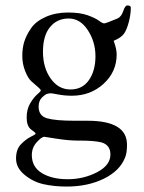

<svg xmlns="http://www.w3.org/2000/svg" viewBox="-20 -479 528 706"><path d="M70.5 164C91.5 181.3 115 192.8 141 198.5C167 204.2 195 207 225 207C277 207 322.7 197.3 362 178C401.3 158.7 427.3 132.7 440 100C444.7 89.3 447 73.7 447 53C447 -5.7 398.7 -35 302 -35H256C208 -35 173.7 -38 153 -44C132.3 -50 122 -64.3 122 -87C122 -101 126 -112 134 -120C142 -128 148.7 -132.7 154 -134C159.3 -135.3 163.5 -136 166.5 -136C169.5 -136 178.8 -134.5 194.5 -131.5C210.2 -128.5 226.7 -127 244 -127C290 -127 329 -141.7 361 -171C393 -200.3 409 -236.3 409 -279C409 -292.3 405.3 -309 398 -329C417.3 -337 430.3 -346.2 437 -356.5C443.7 -366.8 449.3 -381.2 454 -399.5C458.7 -417.8 461 -435 461 -451C461 -456.3 456.7 -459 448 -459C442.7 -459 437.7 -452 433 -438C428.3 -424 421.3 -415 412 -411C383.3 -399 367 -393 363 -393C359 -393 352.5 -396.3 343.5 -403C334.5 -409.7 320.7 -416.3 302 -423C283.3 -429.7 259.2 -433 229.5 -433C199.8 -433 172.8 -427.7 148.5 -417C124.2 -406.3 106.2 -392.5 94.5 -375.5C82.8 -358.5 74.5 -342.2 69.5 -326.5C64.5 -310.8 62 -293.2 62 -273.5C62 -253.8 65.5 -235.2 72.5 -217.5C79.5 -199.8 87.3 -187.2 96 -179.5L119.5 -159C126.5 -153 130 -148.8 130 -146.5C130 -144.2 125.7 -139.3 117 -132C108.3 -124.7 99.7 -113.7 91 -99C82.3 -84.3 78 -66.8 78 -46.5C78 -26.2 83.3 -11.7 94 -3C98.7 0.3 102.7 3.3 106 6C109.3 8.7 111 10.8 111 12.5C111 14.2 105 18 93 24C81 30 69 39.2 57 51.5C45 63.8 39 81.3 39 104C39 126.7 49.5 146.7 70.5 164ZM97 91C97 73 103 57.3 115 44C127 30.7 136.3 24 143 24L188 31C218.7 35.7 244.7 38 266 38H275C307.7 38 333 40 351 44C374.3 50 386 65 386 89C386 115.7 369.5 137.5 336.5 154.5C303.5 171.5 267.7 180 229 180C190.3 180 158.7 172.5 134 157.5C109.3 142.5 97 120.3 97 91ZM164 -379.5C181.3 -400.5 204.2 -411 232.5 -411C260.8 -411 284.3 -396.7 303 -368C321.7 -339.3 331 -307.3 331 -272C331 -236.7 323 -207.5 307 -184.5C291 -161.5 268.3 -150 239 -150C209.7 -150 185.5 -163.3 166.5 -190C147.5 -216.7 138 -249.7 138 -289C138 -328.3 146.7 -358.5 164 -379.5Z"/></svg>

Font: Sorts Mill Goudy
Style: Regular
Weight: 400
Version: Version 003.101